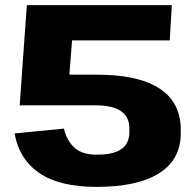

<svg xmlns="http://www.w3.org/2000/svg" viewBox="-20 -720 759 751"><path d="M358 11Q213 11 134 -43Q55 -97 37 -198L230 -217Q241 -170 271 -142.5Q301 -115 358 -115Q408 -115 435.5 -126.5Q463 -138 474.5 -157.5Q486 -177 486 -202V-218Q486 -263 453 -285.5Q420 -308 354 -308H57L199 -428H354Q434 -428 491.5 -416.5Q549 -405 587 -384Q625 -363 646.5 -336.5Q668 -310 677.5 -279Q687 -248 687 -216V-198Q687 -96 602.5 -42.5Q518 11 358 11ZM85 -700H652L644 -562H217L270 -668L245 -345L57 -308Z"/></svg>

Font: Pathway Extreme 28pt ExtraBold
Style: Regular
Weight: 800
Designer: Eduardo Rodriguez Tunni
Foundry: Eduardo Rodriguez Tunni
Version: Version 1.001;gftools[0.9.26]